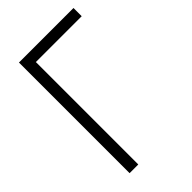

<svg xmlns="http://www.w3.org/2000/svg" viewBox="-212 -780 859 859"><g transform="rotate(-45 217.5 -350.0)"><path d="M80 -700H425V-648H135V0H80Z"/></g></svg>

Font: Jost* Light
Style: Regular
Weight: 300
Version: Version 3.7